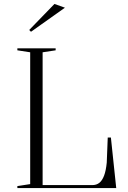

<svg xmlns="http://www.w3.org/2000/svg" viewBox="-20 -953 651 973"><path d="M68 0V-10L133 -20V-688L68 -698V-708H262V-698L196 -688V-15H448Q469 -15 483.5 -26.5Q498 -38 507.5 -63Q517 -88 521 -129L526 -256H542L569 0ZM137 -792 128 -801 256 -933 309 -914Z"/></svg>

Font: Kalnia Light
Style: Regular
Weight: 300
Designer: Frida Medrano
Foundry: Frida Medrano
Version: Version 1.105